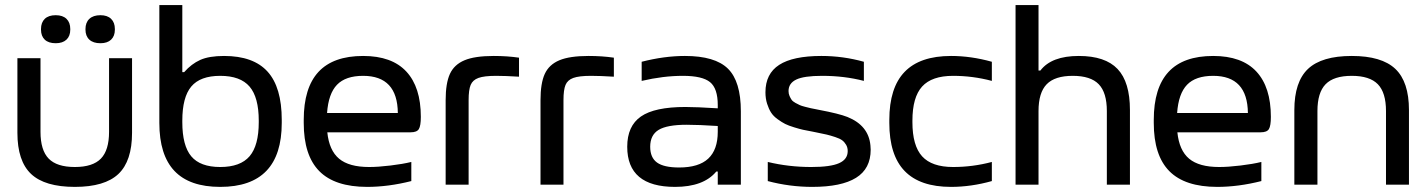

<svg xmlns="http://www.w3.org/2000/svg" viewBox="-20 -730 5639 759"><path d="M48.8 -205.1V-500H140.1V-209Q140.1 -136.2 172.4 -103Q204.6 -69.8 275.9 -69.8Q346.7 -69.8 378.9 -103Q411.1 -136.2 411.1 -209V-500H502V-205.1Q502 -93.3 448 -42.2Q394 8.8 275.9 8.8Q157.2 8.8 103 -42.2Q48.8 -93.3 48.8 -205.1ZM142.1 -612.8V-615.2Q142.1 -641.1 157 -655.5Q171.9 -669.9 200.2 -669.9Q228 -669.9 242.9 -655.5Q257.8 -641.1 257.8 -615.2V-612.8Q257.8 -587.4 242.7 -573.2Q227.5 -559.1 200.2 -559.1Q171.9 -559.1 157 -573.2Q142.1 -587.4 142.1 -612.8ZM317.9 -612.8V-615.2Q317.9 -641.1 333.3 -655.5Q348.6 -669.9 377 -669.9Q404.3 -669.9 419.2 -655.5Q434.1 -641.1 434.1 -615.2V-612.8Q434.1 -587.4 419.2 -573.2Q404.3 -559.1 377 -559.1Q348.6 -559.1 333.3 -573.2Q317.9 -587.4 317.9 -612.8Z M1093.8 -244.1Q1093.8 8.8 850.6 8.8Q729.5 8.8 669.7 -54.2Q609.9 -117.2 609.9 -244.1V-710H700.7V-444.8H708Q736.8 -477.5 771.7 -493.2Q806.6 -508.8 865.7 -508.8Q981.9 -508.8 1037.8 -446.8Q1093.8 -384.8 1093.8 -255.9ZM700.7 -247.1Q700.7 -154.3 736.1 -112.1Q771.5 -69.8 850.6 -69.8Q930.2 -69.8 966.6 -112.3Q1002.9 -154.8 1002.9 -247.1V-252.9Q1002.9 -345.2 966.6 -387.7Q930.2 -430.2 850.6 -430.2Q771.5 -430.2 736.1 -387.9Q700.7 -345.7 700.7 -252.9Z M1643.6 -268.1Q1643.6 -232.4 1635.7 -219.7Q1627.9 -207 1603.5 -207H1273.9Q1281.2 -135.3 1320.6 -102.5Q1359.9 -69.8 1439 -69.8Q1475.1 -69.8 1523.7 -75.7Q1572.3 -81.5 1606 -89.8V-14.2Q1515.1 8.8 1431.6 8.8Q1303.7 8.8 1242.2 -53.5Q1180.7 -115.7 1180.7 -244.1V-255.9Q1180.7 -382.8 1239 -445.8Q1297.4 -508.8 1415.5 -508.8Q1529.3 -508.8 1586.4 -447Q1643.6 -385.3 1643.6 -268.1ZM1272.9 -283.2H1552.7Q1551.3 -430.2 1415.5 -430.2Q1346.2 -430.2 1312.3 -395Q1278.3 -359.9 1272.9 -283.2Z M1941.4 -430.2Q1894 -430.2 1871.3 -421.9Q1848.6 -413.6 1840.6 -394.3Q1832.5 -375 1832.5 -334V0H1741.7V-334Q1741.7 -400.9 1758.5 -437.7Q1775.4 -474.6 1816.2 -491.7Q1856.9 -508.8 1931.6 -508.8Q1985.4 -508.8 2031.7 -502V-426.8Q1978 -430.2 1941.4 -430.2Z M2316.4 -430.2Q2269 -430.2 2246.3 -421.9Q2223.6 -413.6 2215.6 -394.3Q2207.5 -375 2207.5 -334V0H2116.7V-334Q2116.7 -400.9 2133.5 -437.7Q2150.4 -474.6 2191.2 -491.7Q2231.9 -508.8 2306.6 -508.8Q2360.4 -508.8 2406.7 -502V-426.8Q2353 -430.2 2316.4 -430.2Z M2687.5 -508.8Q2806.6 -508.8 2857.7 -458.5Q2908.7 -408.2 2908.7 -290V0H2817.4V-51.8H2811.5Q2761.2 8.8 2648.4 8.8Q2459.5 8.8 2459.5 -149.9Q2459.5 -231.9 2513.7 -269.5Q2567.9 -307.1 2689.5 -307.1Q2733.4 -307.1 2817.4 -301.8V-314.9Q2817.4 -380.4 2786.9 -405.3Q2756.3 -430.2 2679.7 -430.2Q2602.1 -430.2 2516.6 -410.2V-485.8Q2606 -508.8 2687.5 -508.8ZM2550.3 -149.9Q2550.3 -106.9 2577.4 -87.4Q2604.5 -67.9 2664.6 -67.9Q2742.2 -67.9 2779.8 -103Q2817.4 -138.2 2817.4 -209V-231.9Q2742.7 -236.8 2694.3 -236.8Q2617.2 -236.8 2583.7 -216.6Q2550.3 -196.3 2550.3 -149.9Z M3205.1 -207Q3200.2 -208 3190.4 -210Q3167 -214.4 3154.5 -217Q3142.1 -219.7 3119.6 -226.6Q3097.2 -233.4 3084 -240Q3070.8 -246.6 3054 -258.8Q3037.1 -271 3028.1 -285.2Q3019 -299.3 3012.5 -319.8Q3005.9 -340.3 3005.9 -365.2Q3005.9 -438.5 3060.3 -473.6Q3114.7 -508.8 3227.1 -508.8Q3313 -508.8 3395 -485.8V-410.2Q3317.9 -430.2 3230 -430.2Q3158.2 -430.2 3127.7 -415.5Q3097.2 -400.9 3097.2 -370.1Q3097.2 -359.4 3101.1 -350.6Q3105 -341.8 3109.4 -335.4Q3113.8 -329.1 3124.5 -323.2Q3135.3 -317.4 3141.6 -314.5Q3147.9 -311.5 3163.3 -307.6Q3178.7 -303.7 3185.3 -302.2Q3191.9 -300.8 3209.5 -297.4Q3214.4 -296.4 3216.8 -295.9Q3296.9 -280.8 3330.1 -267.6Q3413.6 -233.9 3420.9 -155.3Q3421.9 -147 3421.9 -138.2Q3421.9 -63 3364 -27.1Q3306.2 8.8 3190.9 8.8Q3101.6 8.8 3015.1 -14.2V-89.8Q3097.7 -69.8 3187 -69.8Q3263.2 -69.8 3297.1 -85Q3331.1 -100.1 3331.1 -132.8Q3331.1 -147 3324.7 -157.7Q3318.4 -168.5 3309.3 -175.3Q3300.3 -182.1 3281.7 -188.2Q3263.2 -194.3 3248 -198Q3232.9 -201.7 3205.1 -207Z M3495.6 -255.9Q3495.6 -383.3 3556.2 -446Q3616.7 -508.8 3739.7 -508.8Q3818.8 -508.8 3900.9 -485.8V-410.2Q3825.7 -430.2 3747.6 -430.2Q3663.6 -430.2 3625.2 -387.9Q3586.9 -345.7 3586.9 -252.9V-247.1Q3586.9 -154.3 3625.2 -112.1Q3663.6 -69.8 3747.6 -69.8Q3825.7 -69.8 3900.9 -89.8V-14.2Q3818.8 8.8 3739.7 8.8Q3616.7 8.8 3556.2 -54Q3495.6 -116.7 3495.6 -244.1Z M3994.6 -710H4085.4V-451.2H4092.8Q4136.7 -508.8 4244.6 -508.8Q4349.1 -508.8 4397.9 -457.3Q4446.8 -405.8 4446.8 -294.9V0H4355.5V-291Q4355.5 -363.8 4323.5 -397Q4291.5 -430.2 4220.7 -430.2Q4149.9 -430.2 4117.7 -397Q4085.4 -363.8 4085.4 -291V0H3994.6Z M5003.9 -268.1Q5003.9 -232.4 4996.1 -219.7Q4988.3 -207 4963.9 -207H4634.3Q4641.6 -135.3 4680.9 -102.5Q4720.2 -69.8 4799.3 -69.8Q4835.4 -69.8 4884 -75.7Q4932.6 -81.5 4966.3 -89.8V-14.2Q4875.5 8.8 4792 8.8Q4664.1 8.8 4602.5 -53.5Q4541 -115.7 4541 -244.1V-255.9Q4541 -382.8 4599.4 -445.8Q4657.7 -508.8 4775.9 -508.8Q4889.6 -508.8 4946.8 -447Q5003.9 -385.3 5003.9 -268.1ZM4633.3 -283.2H4913.1Q4911.6 -430.2 4775.9 -430.2Q4706.5 -430.2 4672.6 -395Q4638.7 -359.9 4633.3 -283.2Z M5096.7 -294.9Q5096.7 -406.7 5150.9 -457.8Q5205.1 -508.8 5323.7 -508.8Q5441.9 -508.8 5495.8 -457.8Q5549.8 -406.7 5549.8 -294.9V0H5459V-291Q5459 -363.8 5426.8 -397Q5394.5 -430.2 5323.7 -430.2Q5252.4 -430.2 5220.2 -397Q5188 -363.8 5188 -291V0H5096.7Z"/></svg>

Font: LT Wave Text
Style: Regular
Weight: 400
Designer: Daniel Lyons
Version: Version 2.5 (Glyphs App)